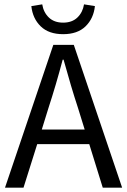

<svg xmlns="http://www.w3.org/2000/svg" viewBox="-20 -862 584 882"><path d="M203 -367 172 -267H369L338 -367Q307 -461 272 -588H268Q237 -471 203 -367ZM3 0 225 -656H319L541 0H452L390 -200H151L88 0ZM124 -834 174 -842Q180 -805 204.5 -781.5Q229 -758 270 -758Q311 -758 335.5 -781.5Q360 -805 366 -842L416 -834Q410 -777 373 -741Q336 -705 270 -705Q204 -705 167 -741Q130 -777 124 -834Z"/></svg>

Font: Toshiba Sans
Style: Regular
Weight: 400
Designer: Paul D. Hunt
Foundry: Toshiba Corporation
Version: Version 2.020;PS 2.0;hotconv 1.0.86;makeotf.lib2.5.63406